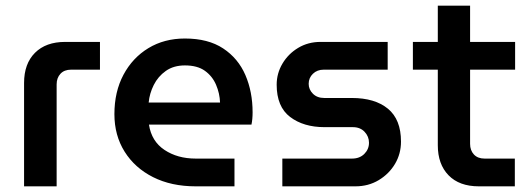

<svg xmlns="http://www.w3.org/2000/svg" viewBox="-20 -658 1878 678"><path d="M65 0V-365Q65 -433 103.5 -471.5Q142 -510 210 -510H333V-412H231Q207 -412 193.5 -397.5Q180 -383 180 -360V0Z M671 0Q585 0 520.5 -32.5Q456 -65 420 -122.5Q384 -180 384 -255Q384 -334 416 -394Q448 -454 504 -488Q560 -522 633 -522Q715 -522 768 -487Q821 -452 846.5 -393Q872 -334 872 -261Q872 -237 868 -218H506Q515 -159 561 -128.5Q607 -98 671 -98H808V0ZM505 -296H757Q756 -328 743 -358.5Q730 -389 703.5 -408Q677 -427 633 -427Q593 -427 565.5 -407.5Q538 -388 523 -358Q508 -328 505 -296Z M977 0V-98H1223Q1250 -98 1266.5 -114.5Q1283 -131 1283 -154Q1283 -176 1267.5 -192.5Q1252 -209 1226 -209H1126Q1052 -209 1004.5 -245Q957 -281 957 -359Q957 -399 977.5 -433.5Q998 -468 1033 -489Q1068 -510 1112 -510H1349V-412H1123Q1100 -412 1085 -397.5Q1070 -383 1070 -362Q1070 -342 1085 -327Q1100 -312 1125 -312H1222Q1304 -312 1350 -274Q1396 -236 1396 -158Q1396 -115 1375 -79.5Q1354 -44 1317.5 -22Q1281 0 1235 0Z M1671 0Q1602 0 1564 -39Q1526 -78 1526 -145V-412H1438V-510H1526V-638H1640V-510H1799V-412H1640V-150Q1640 -127 1653.5 -112.5Q1667 -98 1691 -98H1798V0Z"/></svg>

Font: MuseoModerno Medium
Style: Regular
Weight: 500
Designer: Pablo Cosgaya, Héctor Gatti, Marcela Romero, and the Authors of The MuseoModerno Project.
Foundry: Omnibus-Type Team
Version: Version 1.001